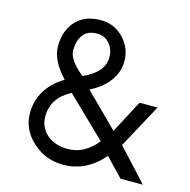

<svg xmlns="http://www.w3.org/2000/svg" viewBox="-109 -835 950 961"><g transform="rotate(15 366.0 -355.0)"><path d="M300.8 19Q208 19 141.1 -42.5Q74.2 -104 74.2 -189Q74.2 -252.9 106.7 -305.9Q139.2 -358.9 199.2 -394Q123 -474.1 123 -547.9Q123 -629.9 169.9 -679.9Q216.8 -730 300.8 -729Q368.7 -728 416.3 -678.5Q463.9 -628.9 463.9 -559.1Q463.9 -503.9 428.5 -456.5Q393.1 -409.2 331.1 -378.9L501 -210L590.8 -379.9H684.1L561 -152.8L712.9 12.2H597.2L506.8 -82Q420.9 19 300.8 19ZM279.8 -435.1Q385.7 -481 386.2 -560.1Q386.2 -602.1 361.1 -630.6Q335.9 -659.2 297.9 -659.2Q248 -659.2 225.1 -628.7Q202.1 -598.1 201.9 -548.1Q201.7 -498 279.8 -435.1ZM303.2 -63Q388.2 -63 453.1 -143.1L250 -339.8Q152.8 -288.1 152.8 -193.8Q152.8 -134.8 194.6 -98.9Q236.3 -63 303.2 -63Z"/></g></svg>

Font: Oakes Grotesk
Style: Regular
Weight: 400
Designer: Samuel Oakes
Foundry: Samuel Oakes
Version: Version 1.0 | wf-rip DC20170320